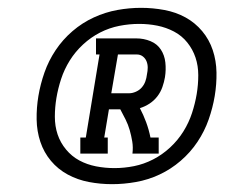

<svg xmlns="http://www.w3.org/2000/svg" viewBox="-20 -906 573 490"><path d="M185 -514V-555H199L234 -767H225V-808H328Q347 -808 364 -801Q381 -794 390.5 -779.5Q400 -765 402 -746.5Q404 -728 401 -709Q399 -697 394.5 -684Q390 -671 381.5 -660Q373 -649 361.5 -641.5Q350 -634 337 -630Q346 -613 353 -594Q360 -575 364 -555H385V-514H318Q320 -530 317.5 -545Q315 -560 311 -574Q307 -588 300.5 -601Q294 -614 287 -627H258L246 -555H255V-514ZM264 -668H310Q318 -668 327 -672Q336 -676 342 -683Q348 -690 351 -698.5Q354 -707 355 -716Q357 -725 357 -733.5Q357 -742 354 -749.5Q351 -757 344.5 -762Q338 -767 329 -767H281ZM266 -436Q236 -436 207 -441.5Q178 -447 153 -460.5Q128 -474 110 -495.5Q92 -517 83 -544Q74 -571 73.5 -601Q73 -631 78 -661Q83 -691 93.5 -721Q104 -751 122 -778Q140 -805 165 -826.5Q190 -848 219.5 -861.5Q249 -875 279.5 -880.5Q310 -886 340 -886Q370 -886 399.5 -880.5Q429 -875 453.5 -861.5Q478 -848 496 -826.5Q514 -805 523 -778Q532 -751 532.5 -721Q533 -691 528 -661Q523 -631 512.5 -601Q502 -571 484 -544Q466 -517 441 -495.5Q416 -474 387 -460.5Q358 -447 327 -441.5Q296 -436 266 -436ZM272 -477Q297 -477 322 -482Q347 -487 370.5 -499Q394 -511 414 -529.5Q434 -548 448 -570.5Q462 -593 470 -617.5Q478 -642 482 -666Q486 -690 486 -714Q486 -738 479 -759Q472 -780 458 -797.5Q444 -815 424 -825.5Q404 -836 381.5 -840.5Q359 -845 335 -845Q310 -845 284.5 -840Q259 -835 235.5 -823Q212 -811 192 -792.5Q172 -774 158 -751.5Q144 -729 136 -704.5Q128 -680 124 -656Q120 -632 120 -608Q120 -584 127 -563Q134 -542 148.5 -524.5Q163 -507 182.5 -496.5Q202 -486 225 -481.5Q248 -477 272 -477Z"/></svg>

Font: Iosevka Curly Slab Medium
Style: Italic
Weight: 500
Italic angle: -9°
Monospace: yes
Designer: Belleve Invis
Foundry: Belleve Invis
Version: Version 22.1.2; ttfautohint (v1.8.4)